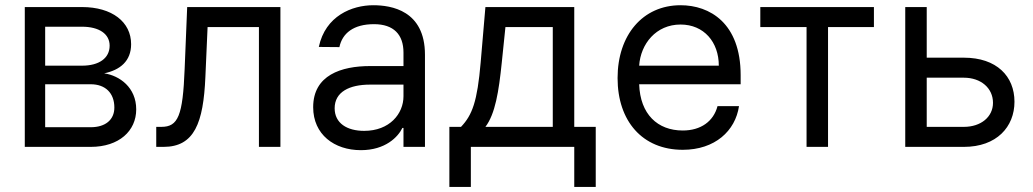

<svg xmlns="http://www.w3.org/2000/svg" viewBox="-20 -573 4029 749"><path d="M76.7 0H333.8C444.6 0 511.4 -62.5 511.4 -146.3C511.4 -231.9 446.4 -278.1 386.4 -286.9C447.8 -299.7 491.5 -334.2 491.5 -400.6C491.5 -487.6 416.9 -545.5 299.7 -545.5H76.7ZM156.2 -76.7V-244.3H333.8C391.3 -244.3 426.1 -209.9 426.1 -153.4C426.1 -105.8 391.3 -76.7 333.8 -76.7ZM156.2 -316.8V-468.8H299.7C366.8 -468.8 407.7 -440.7 407.7 -394.9C407.7 -346.2 366.8 -316.8 299.7 -316.8Z M589.5 0H617.9C738.6 0 773.4 -93.8 781.2 -272.7L789.8 -467.3H990.1V0H1073.9V-545.5H710.2L700.3 -304C693.2 -120.7 674.7 -78.1 609.4 -78.1H589.5Z M1387.8 12.8C1483 12.8 1532.7 -38.4 1549.7 -73.9H1554V0H1637.8V-359.4C1637.8 -532.7 1505.7 -552.6 1436.1 -552.6C1353.7 -552.6 1249.3 -511.4 1223.7 -389.9L1304 -389.2C1315.3 -443.2 1359 -478.7 1438.9 -478.7C1516 -478.7 1554 -437.9 1554 -367.9V-315.3H1424C1311.1 -315.3 1201.7 -279.8 1201.7 -154.8C1201.7 -48.3 1284.1 12.8 1387.8 12.8ZM1285.5 -150.6C1285.5 -214.5 1343 -242.9 1423.3 -242.9H1554V-197.4C1554 -129.3 1500 -62.5 1400.6 -62.5C1333.8 -62.5 1285.5 -92.3 1285.5 -150.6Z M1733 156.2H1816.8V0H2220.2V156.2H2304V-78.1H2220.2V-545.5H1873.6L1855.1 -329.5C1842 -176.8 1822.4 -124.3 1778.4 -78.1H1733ZM1873.6 -78.1C1911.9 -128.6 1925.8 -215.6 1937.5 -329.5L1951.7 -467.3H2136.4V-78.1Z M2643.5 11.4C2769.2 11.4 2848.7 -62.5 2862.9 -159.1H2779.1C2763.5 -99.4 2713.8 -63.9 2643.5 -63.9C2545.1 -63.9 2477.3 -127.5 2473.4 -244.3H2869.3V-279.8C2869.3 -483 2748.6 -552.6 2634.9 -552.6C2487.2 -552.6 2389.2 -436.1 2389.2 -268.5C2389.2 -100.9 2485.8 11.4 2643.5 11.4ZM2473.4 -316.8C2479 -401.6 2539.1 -477.3 2634.9 -477.3C2725.9 -477.3 2784.1 -409.1 2784.1 -316.8Z M2946 -467.3H3126.4V0H3210.2V-467.3H3389.2V-545.5H2946Z M3511.4 0H3740.1C3867.9 0 3937.5 -78.1 3937.5 -176.1C3937.5 -275.6 3867.9 -348 3740.1 -348H3595.2V-545.5H3511.4ZM3595.2 -78.1V-269.9H3740.1C3806.5 -269.9 3853.7 -229.4 3853.7 -171.9C3853.7 -116.8 3806.5 -78.1 3740.1 -78.1Z"/></svg>

Font: Margiela Sans
Style: Regular
Weight: 400
Designer: Stefan Endress, Andreas Faust
Version: Version 1.100;FEAKit 1.0